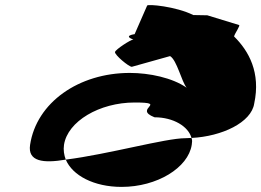

<svg xmlns="http://www.w3.org/2000/svg" viewBox="-20 -842 1024 753"><path d="M98 -274C88 -208 150 -201 238 -216C231 -234 228 -254 231 -274C245 -366 370 -440 508 -440C644 -440 499 -416 586 -382C660 -382 719 -346 731 -301C851 -307 966 -362 977 -436C1003 -557 956 -642 898 -699C900 -710 925 -744 917 -744L793 -782L738 -783C670 -817 558 -827 557 -820L508 -708C508 -708 461 -702 503 -687C493 -687 433 -648 431 -638C429 -627 485 -580 497 -580L647 -622C674 -606 692 -522 712 -498C656 -537 566 -556 489 -556C289 -556 123 -440 98 -274ZM238 -216C264 -154 348 -109 457 -109C596 -109 718 -184 732 -274C733 -283 735 -292 731 -301C724 -301 714 -300 707 -300C629 -300 405 -237 238 -216Z"/></svg>

Font: Ampere
Style: SCSuExtIta
Weight: 400
Version: Version 1